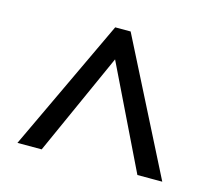

<svg xmlns="http://www.w3.org/2000/svg" viewBox="-70 -802 660 589"><g transform="rotate(15 260.0 -507.0)"><path d="M30 -297H107L253 -622L411 -297H490L277 -717H228Z"/></g></svg>

Font: Noto Sans Sinhala SemiCondensed
Style: Regular
Weight: 400
Width: 4
Designer: Jelle Bosma - Monotype Design Team
Foundry: Monotype Imaging Inc.
Version: Version 2.006